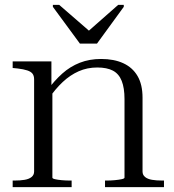

<svg xmlns="http://www.w3.org/2000/svg" viewBox="-20 -768 715 788"><path d="M308 -589H378L488 -740V-748H465L331 -630H359L223 -748H197V-740ZM32 0V-27H40Q63 -27 81 -30Q99 -33 109.5 -41.5Q120 -50 120 -64V-442Q120 -457 113.5 -465.5Q107 -474 92 -479Q77 -484 52 -487L32 -489V-516H191V-407L195 -403V-39Q195 -35 206 -32.5Q217 -30 233.5 -28.5Q250 -27 266 -27H274V0ZM653 0H411V-27H419Q434 -27 450.5 -28.5Q467 -30 479 -32.5Q491 -35 491 -39V-361Q491 -407 479.5 -436Q468 -465 443.5 -478Q419 -491 379 -491Q338 -491 303 -475.5Q268 -460 237.5 -431.5Q207 -403 179 -362L173 -396Q203 -437 235.5 -466Q268 -495 307.5 -510.5Q347 -526 395 -526Q448 -526 486 -508.5Q524 -491 544.5 -456Q565 -421 565 -367V-64Q565 -50 575.5 -41.5Q586 -33 604 -30Q622 -27 645 -27H653Z"/></svg>

Font: Roboto Serif 120pt Expanded Light
Style: Regular
Weight: 300
Width: 7
Designer: Greg Gazdowicz
Foundry: Commercial Type
Version: Version 1.008